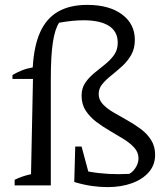

<svg xmlns="http://www.w3.org/2000/svg" viewBox="-20 -759 677 786"><path d="M284 -14 303 -65Q345 -55 384.5 -50.5Q424 -46 465 -46Q484 -46 503.5 -47Q523 -48 544 -50L500 -43Q520 -50 533.5 -70Q547 -90 547 -111Q547 -135 530 -154Q513 -173 486.5 -189.5Q460 -206 430.5 -223Q401 -240 374.5 -260Q348 -280 331 -306Q314 -332 314 -367Q314 -398 329 -420Q344 -442 366 -460Q388 -478 410 -495.5Q432 -513 447 -534Q462 -555 462 -584Q462 -630 426 -653Q390 -676 322 -676Q300 -676 275 -673.5Q250 -671 222 -666Q205 -641 196.5 -586Q188 -531 188 -436H31V-452Q50 -463 70 -471Q90 -479 114 -483Q119 -571 144.5 -627.5Q170 -684 218 -711.5Q266 -739 337 -739Q427 -739 479.5 -700Q532 -661 532 -596Q532 -560 517 -534Q502 -508 480 -488Q458 -468 436 -450.5Q414 -433 399 -415Q384 -397 384 -374Q384 -351 400.5 -333Q417 -315 443.5 -299.5Q470 -284 499.5 -267.5Q529 -251 555.5 -231.5Q582 -212 598.5 -186Q615 -160 615 -125Q615 -84 589.5 -54.5Q564 -25 520 -9Q476 7 420 7Q388 7 354 2Q320 -3 284 -14ZM40 0V-23Q56 -31 72.5 -36.5Q89 -42 107 -46L115 -436H188V0ZM353 -14H284L288 -159H314Z"/></svg>

Font: Piazzolla 24pt
Style: Regular
Weight: 400
Designer: Juan Pablo del Peral
Foundry: Huerta Tipografica
Version: Version 2.005